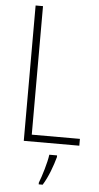

<svg xmlns="http://www.w3.org/2000/svg" viewBox="-62 -751 519 1009"><g transform="rotate(5 198.0 -246.5)"><path d="M84 0H377V-36H123V-714H84ZM265 70V61H224C219 102 196 177 182 212V221H203C231 176 252 117 265 70Z"/></g></svg>

Font: Noto Sans Gurmukhi UI Condensed ExtraLight
Style: Regular
Weight: 200
Width: 3
Designer: Jelle Bosma - Monotype Design Team
Foundry: Monotype Imaging Inc.
Version: Version 2.004